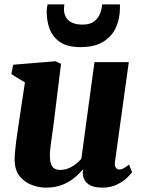

<svg xmlns="http://www.w3.org/2000/svg" viewBox="-20 -848 654 878"><path d="M189 10Q159 10 126.5 -1.8Q94 -13.5 71 -40.8Q48 -68 47 -115Q47 -132.5 48.8 -153.5Q50.5 -174.5 53.5 -197.8Q56.5 -221 60 -245Q63.5 -269 67 -292L94 -471L32 -509L40 -552L234 -568L259 -556L226 -288Q223.5 -266.5 220.2 -244.5Q217 -222.5 214.2 -202.2Q211.5 -182 209.8 -165.5Q208 -149 208 -138Q208 -114 213 -99.2Q218 -84.5 228.2 -77.8Q238.5 -71 255 -71Q274.5 -71 292.2 -78Q310 -85 325 -96.8Q340 -108.5 352 -122L412 -564H569L506 -110Q503.5 -90.5 509.2 -81.8Q515 -73 526 -73Q534.5 -73 543 -77.2Q551.5 -81.5 570 -95L584 -61Q579 -52.5 561.5 -35.5Q544 -18.5 515.2 -4.2Q486.5 10 448 10Q407.5 10 386.5 -4Q365.5 -18 360 -42Q359.5 -45 359 -48.5Q358.5 -52 358.5 -55.8Q358.5 -59.5 359 -63.5Q359.5 -67.5 360 -71L358 -72Q345.5 -57.5 329.8 -43Q314 -28.5 293.5 -16.5Q273 -4.5 247.2 2.8Q221.5 10 189 10ZM347.5 -632.5Q290.5 -632.5 256.8 -654.2Q223 -676 208.2 -712.8Q193.5 -749.5 193.5 -795Q193.5 -803.5 194.8 -812.5Q196 -821.5 197.5 -828H274.5Q274 -823 273.2 -817.5Q272.5 -812 272.5 -806Q272.5 -785.5 281.5 -769.5Q290.5 -753.5 309.2 -744.5Q328 -735.5 357.5 -735.5Q392 -735.5 411 -750.5Q430 -765.5 438 -787Q446 -808.5 447 -828H528.5Q528.5 -823.5 528.5 -819.5Q528.5 -815.5 528.5 -811Q528.5 -765 511 -724.2Q493.5 -683.5 453.8 -658Q414 -632.5 347.5 -632.5Z"/></svg>

Font: Merriweather Light 18pt Black
Style: Italic
Weight: 900
Italic angle: -7.8°
Version: Version 2.101